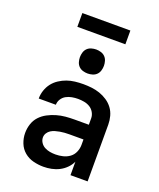

<svg xmlns="http://www.w3.org/2000/svg" viewBox="-166 -1018 932 1127"><g transform="rotate(20 300.0 -455.0)"><path d="M243 8Q211 8 179.5 0Q148 -8 123.5 -28.5Q99 -49 87 -79.5Q75 -110 75 -142Q75 -171 84 -198.5Q93 -226 112 -246.5Q131 -267 156.5 -280.5Q182 -294 209.5 -302Q237 -310 265 -312.5Q293 -315 322 -315H410V-355Q410 -374 400 -391.5Q390 -409 373.5 -419Q357 -429 337.5 -432.5Q318 -436 299 -436Q280 -436 261 -432.5Q242 -429 225.5 -420Q209 -411 198.5 -394.5Q188 -378 188 -359Q188 -359 188 -359Q188 -359 188 -359Q188 -359 188 -359Q188 -359 188 -359H81Q81 -359 81 -359.5Q81 -360 81 -360Q81 -386 89.5 -411Q98 -436 113.5 -456Q129 -476 151 -490.5Q173 -505 197 -513.5Q221 -522 247 -525Q273 -528 299 -528Q325 -528 351 -525Q377 -522 402 -513.5Q427 -505 449.5 -490Q472 -475 487.5 -454Q503 -433 510 -407Q517 -381 517 -355V0H410V-84Q399 -61 381 -43Q363 -25 340.5 -13.5Q318 -2 293 3Q268 8 243 8ZM285 -84Q308 -84 331 -89.5Q354 -95 372.5 -108.5Q391 -122 400.5 -144Q410 -166 410 -189V-223H322Q307 -223 292.5 -222Q278 -221 264 -218.5Q250 -216 236 -212Q222 -208 210 -200.5Q198 -193 190 -180.5Q182 -168 182 -153Q182 -136 192 -121Q202 -106 217.5 -98Q233 -90 250 -87Q267 -84 285 -84ZM300 -595Q285 -595 270 -599.5Q255 -604 244.5 -614.5Q234 -625 229.5 -640Q225 -655 225 -670Q225 -685 229.5 -700Q234 -715 244.5 -725.5Q255 -736 270 -740.5Q285 -745 300 -745Q315 -745 330 -740.5Q345 -736 355.5 -725.5Q366 -715 370.5 -700Q375 -685 375 -670Q375 -655 370.5 -640Q366 -625 355.5 -614.5Q345 -604 330 -599.5Q315 -595 300 -595ZM150 -832V-918H450V-832Z"/></g></svg>

Font: Zed Mono Semibold Extended
Style: Regular
Weight: 600
Width: 7
Monospace: yes
Designer: Belleve Invis
Foundry: Belleve Invis
Version: Version 1.0.0; ttfautohint (v1.8.4)